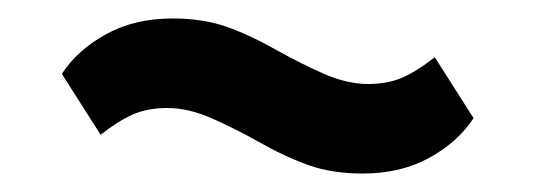

<svg xmlns="http://www.w3.org/2000/svg" viewBox="-20 -409 580 208"><path d="M373 -221Q340 -221 314.5 -230Q289 -239 259 -256Q234 -270 209 -281Q184 -292 161 -292Q140 -292 124 -285Q108 -278 89 -263L47 -329Q64 -355 95 -372Q126 -389 167 -389Q200 -389 225.5 -380Q251 -371 281 -354Q306 -340 331 -329Q356 -318 379 -318Q400 -318 416 -325Q432 -332 451 -347L493 -281Q476 -255 445 -238Q414 -221 373 -221Z"/></svg>

Font: IBM Plex Sans Condensed SemiBold
Style: Regular
Weight: 600
Width: 3
Designer: Mike Abbink, Paul van der Laan, Pieter van Rosmalen
Foundry: Bold Monday
Version: Version 1.3